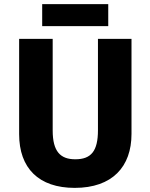

<svg xmlns="http://www.w3.org/2000/svg" viewBox="-20 -954 731 933"><path d="M506 -934H185V-827H506ZM619 -303V-765H456V-321C456 -220 423 -180 346 -180C274 -180 236 -217 236 -320V-765H73V-302C73 -137 168 -41 343 -41C526 -41 619 -144 619 -303Z"/></svg>

Font: Noto Sans Tamil UI SemiCondensed ExtraBold
Style: Regular
Weight: 800
Width: 4
Designer: Jelle Bosma - Monotype Design Team
Foundry: Monotype Imaging Inc.
Version: Version 2.004